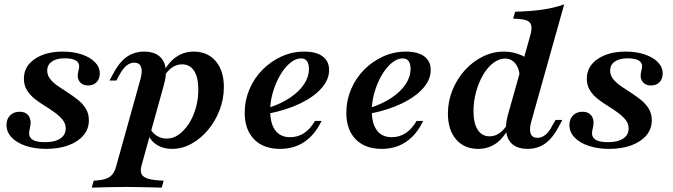

<svg xmlns="http://www.w3.org/2000/svg" viewBox="-20 -661 3041 867"><path d="M188.8 11.3Q136.6 11.3 96 -2.5Q55.3 -16.2 32.3 -40.6Q9.3 -64.9 9.3 -96.6Q9.3 -123.6 25.8 -140Q42.2 -156.4 68.5 -156.4Q91.5 -156.4 104.4 -143.8Q117.3 -131.2 118.4 -108.4Q118 -95 114.5 -80.3Q111 -65.6 111.4 -56.5Q113.2 -37 131 -28Q148.8 -19 183.5 -19Q228 -19 252.3 -35.5Q276.7 -51.9 276.7 -81Q276.7 -103 262.8 -120.1Q248.8 -137.2 227.8 -152.6Q206.8 -168 182.3 -183Q157.8 -198 136.4 -215Q115 -232.1 101.4 -254.1Q87.9 -276.2 87.9 -305.7Q87.9 -361.2 136.9 -394.6Q185.9 -428 263.7 -428Q312.2 -428 350 -415Q387.9 -402 409.2 -379.9Q430.6 -357.8 430.6 -329.4Q430.6 -305.3 416.4 -290.1Q402.1 -275 377.5 -275Q357.5 -275 345 -286.2Q332.5 -297.4 331 -315.7Q330.6 -328.6 334.3 -342Q338 -355.5 337.6 -363.7Q336.5 -380.9 319.8 -389.3Q303 -397.7 272 -397.7Q235 -397.7 214.1 -382.9Q193.2 -368.2 193.2 -342.2Q193.2 -321.3 206.8 -304.2Q220.3 -287.1 241.8 -272.3Q263.2 -257.5 287.3 -242.1Q311.3 -226.7 333 -209.3Q354.6 -191.9 368 -169.6Q381.3 -147.4 381.3 -117.5Q381.3 -78.7 356.9 -49.8Q332.6 -21 289.2 -4.8Q245.7 11.3 188.8 11.3Z M394.3 186.3 403.2 154.8Q435.5 153.3 455 147.3Q474.6 141.2 486.1 128.1Q497.6 114.9 504 92.1L614.3 -303.8Q624.3 -340.4 616.7 -359.2Q609 -378.1 586.4 -378.1Q568.2 -378.1 551.9 -365.3Q535.6 -352.4 520.7 -325.4L505.4 -297.3H474.3L493.3 -332Q510.3 -363.9 530.7 -385.3Q551 -406.7 575.9 -417.3Q600.7 -428 630.9 -428Q691.4 -428 715.7 -388.4Q740.1 -348.8 720.2 -278.1L619.2 85.7Q612.4 110.6 619.3 125.1Q626.2 139.6 650.2 146.4Q674.3 153.3 719.1 154.8L710.2 186.3Q690.9 185.5 664.6 185.1Q638.3 184.7 608.4 183.9Q578.6 183.1 548.9 183.1Q505 183.1 463.5 184.3Q421.9 185.5 394.3 186.3ZM756.9 11.3Q719 11.3 690.9 -5.2Q662.9 -21.8 649.8 -51L660.3 -76.8Q671.5 -57.1 690.8 -46.2Q710.1 -35.2 733.2 -35.2Q762.1 -35.2 787.3 -53.3Q812.5 -71.5 832.6 -102.2Q852.6 -133 864 -172.6Q875.5 -212.2 875.5 -256.9Q875.5 -311.2 856.6 -340.9Q837.7 -370.5 801.6 -370.5Q778.2 -370.5 757.7 -356.7Q737.1 -342.9 719.9 -314.7L713.7 -327.1Q738 -376.9 773.6 -402.4Q809.1 -428 854.7 -428Q917.4 -428 954.1 -384.8Q990.9 -341.6 990.9 -268.1Q990.9 -214 971.7 -164Q952.4 -114 919.6 -74.5Q886.7 -35.1 844.7 -11.9Q802.7 11.3 756.9 11.3Z M1244.9 11.3Q1169.5 11.3 1127.3 -32.1Q1085 -75.4 1085 -151.8Q1085 -207 1106.1 -257.2Q1127.2 -307.3 1164.7 -345.5Q1202.3 -383.7 1251 -405.9Q1299.8 -428 1353.4 -428Q1408.1 -428 1437.1 -406.3Q1466.1 -384.6 1466.1 -344.4Q1466.1 -301.7 1432.2 -263.1Q1398.3 -224.4 1336.8 -194.4Q1275.3 -164.3 1190.7 -147.5L1190.2 -173.3Q1248.6 -192 1289.8 -219.8Q1331 -247.6 1353 -280.9Q1375 -314.2 1375 -350Q1375 -373.7 1366 -385.5Q1357.1 -397.3 1339.6 -397.3Q1314.7 -397.3 1289.8 -376.6Q1265 -355.9 1245 -321.6Q1224.9 -287.2 1212.5 -245.2Q1200 -203.2 1200 -161.8Q1200 -103.3 1223 -72.4Q1246.1 -41.5 1290.2 -41.5Q1324.8 -41.5 1352.8 -59.7Q1380.9 -78 1402.2 -114.8H1432Q1401.6 -52 1354.6 -20.4Q1307.6 11.3 1244.9 11.3Z M1703.8 11.3Q1628.4 11.3 1586.1 -32.1Q1543.9 -75.4 1543.9 -151.8Q1543.9 -207 1565 -257.2Q1586.1 -307.3 1623.6 -345.5Q1661.2 -383.7 1709.9 -405.9Q1758.6 -428 1812.3 -428Q1867 -428 1896 -406.3Q1925 -384.6 1925 -344.4Q1925 -301.7 1891.1 -263.1Q1857.2 -224.4 1795.7 -194.4Q1734.2 -164.3 1649.5 -147.5L1649.1 -173.3Q1707.5 -192 1748.7 -219.8Q1789.9 -247.6 1811.9 -280.9Q1833.9 -314.2 1833.9 -350Q1833.9 -373.7 1824.9 -385.5Q1815.9 -397.3 1798.4 -397.3Q1773.6 -397.3 1748.7 -376.6Q1723.9 -355.9 1703.8 -321.6Q1683.8 -287.2 1671.3 -245.2Q1658.9 -203.2 1658.9 -161.8Q1658.9 -103.3 1681.9 -72.4Q1704.9 -41.5 1749 -41.5Q1783.7 -41.5 1811.7 -59.7Q1839.7 -78 1861.1 -114.8H1890.9Q1860.5 -52 1813.4 -20.4Q1766.4 11.3 1703.8 11.3Z M2362.7 11.3Q2321.9 11.3 2297.5 -6.9Q2273.1 -25.2 2267 -59.1Q2260.8 -93 2272.5 -138.5L2373.5 -497.3Q2382.8 -528.8 2378.9 -545.9Q2375 -563 2355.8 -569.6Q2336.5 -576.2 2297.3 -576.6L2306.1 -608.1Q2375.3 -609.7 2429.3 -617.5Q2483.4 -625.4 2527.6 -641.1L2379.3 -112.9Q2369.2 -77.5 2376.1 -58Q2383 -38.6 2407.6 -38.6Q2425.3 -38.6 2442.1 -51.4Q2458.8 -64.3 2472.5 -91.2L2488.6 -119.4H2519.2L2500.7 -84.7Q2483.7 -53.1 2463.1 -31.5Q2442.5 -10 2417.7 0.6Q2392.8 11.3 2362.7 11.3ZM2139.3 11.3Q2076.2 11.3 2039.4 -31.7Q2002.6 -74.6 2002.6 -147.8Q2002.6 -203.5 2023.1 -254.1Q2043.6 -304.7 2078.9 -343.8Q2114.3 -382.9 2159.8 -405.4Q2205.3 -428 2255.3 -428Q2297.9 -428 2335.8 -410.9Q2373.8 -393.8 2404.9 -362L2327.6 -311.5Q2325.1 -352.3 2306.9 -374.4Q2288.8 -396.5 2261.1 -396.5Q2233.9 -396.5 2207.8 -377Q2181.8 -357.4 2162 -323.8Q2142.2 -290.2 2130.1 -247.3Q2118.1 -204.5 2118.1 -159Q2118.1 -104.3 2137.2 -74.9Q2156.2 -45.4 2190.7 -45.4Q2215 -45.4 2235.5 -59.7Q2256 -73.9 2272.8 -101.9L2280.3 -89.6Q2256.3 -39.7 2221 -14.2Q2185.8 11.3 2139.3 11.3Z M2730.7 11.3Q2678.6 11.3 2637.9 -2.5Q2597.2 -16.2 2574.2 -40.6Q2551.3 -64.9 2551.3 -96.6Q2551.3 -123.6 2567.7 -140Q2584.2 -156.4 2610.5 -156.4Q2633.4 -156.4 2646.3 -143.8Q2659.2 -131.2 2660.4 -108.4Q2659.9 -95 2656.4 -80.3Q2652.9 -65.6 2653.3 -56.5Q2655.2 -37 2673 -28Q2690.7 -19 2725.4 -19Q2769.9 -19 2794.3 -35.5Q2818.7 -51.9 2818.7 -81Q2818.7 -103 2804.7 -120.1Q2790.8 -137.2 2769.7 -152.6Q2748.7 -168 2724.2 -183Q2699.8 -198 2678.3 -215Q2656.9 -232.1 2643.3 -254.1Q2629.8 -276.2 2629.8 -305.7Q2629.8 -361.2 2678.8 -394.6Q2727.8 -428 2805.6 -428Q2854.1 -428 2891.9 -415Q2929.8 -402 2951.2 -379.9Q2972.5 -357.8 2972.5 -329.4Q2972.5 -305.3 2958.3 -290.1Q2944.1 -275 2919.5 -275Q2899.4 -275 2886.9 -286.2Q2874.5 -297.4 2872.9 -315.7Q2872.5 -328.6 2876.2 -342Q2879.9 -355.5 2879.5 -363.7Q2878.4 -380.9 2861.7 -389.3Q2845 -397.7 2813.9 -397.7Q2777 -397.7 2756.1 -382.9Q2735.2 -368.2 2735.2 -342.2Q2735.2 -321.3 2748.7 -304.2Q2762.3 -287.1 2783.7 -272.3Q2805.1 -257.5 2829.2 -242.1Q2853.3 -226.7 2874.9 -209.3Q2896.5 -191.9 2909.9 -169.6Q2923.2 -147.4 2923.2 -117.5Q2923.2 -78.7 2898.9 -49.8Q2874.5 -21 2831.1 -4.8Q2787.6 11.3 2730.7 11.3Z"/></svg>

Font: Playfair 5pt SemiExpanded Light 12pt
Style: Italic
Weight: 300
Italic angle: -15.6°
Version: Version 2.000;gftools[0.9.28]